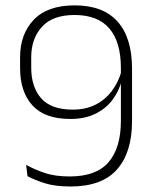

<svg xmlns="http://www.w3.org/2000/svg" viewBox="-20 -668 560 698"><path d="M251.5 -648.5Q355 -648.5 407.5 -589.5Q460 -530.5 460 -418.5V-228Q460 -113.5 405.2 -51.8Q350.5 10 236.5 10Q180 10 142.5 -2Q105 -14 80 -27.5L75 -68.5Q107 -51 144 -38.8Q181 -26.5 233.5 -26.5Q330 -26.5 374.8 -78.5Q419.5 -130.5 419.5 -229V-420.5Q419.5 -515.5 377.5 -564.5Q335.5 -613.5 251 -613.5Q171 -613.5 132.2 -570.2Q93.5 -527 93.5 -460V-422.5Q93.5 -352 129.5 -310.8Q165.5 -269.5 245 -269.5Q291 -269.5 326.2 -287Q361.5 -304.5 385.8 -336.2Q410 -368 422 -410L431.5 -377.5H423Q413.5 -338 389.5 -305.8Q365.5 -273.5 327 -254.5Q288.5 -235.5 235.5 -235.5Q143 -235.5 98 -284.8Q53 -334 53 -420.5V-460Q53 -544 102.8 -596.2Q152.5 -648.5 251.5 -648.5Z"/></svg>

Font: Anek Devanagari Medium ExtraLight
Style: Regular
Weight: 250
Version: Version 1.003